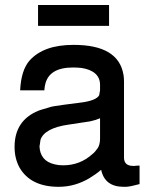

<svg xmlns="http://www.w3.org/2000/svg" viewBox="-20 -716 596 759"><path d="M531.7 -61.5V11.7Q496.6 21.5 478.5 22.5H468.8Q394.5 22.5 379.9 -44.4V-44.9Q368.7 -35.2 357.4 -27.3Q346.2 -19.5 335 -12.7H335.4Q307.1 4.4 276.4 13.4Q245.6 22.5 211.9 22.5Q101.1 22.5 57.1 -53.7Q47.4 -71.8 42.5 -91.8Q37.6 -111.8 37.6 -135.3Q37.6 -239.7 131.8 -278.3L143.1 -282.2L176.3 -292Q178.7 -293 181.6 -293.7Q184.6 -294.4 187.5 -294.9L195.3 -296.4Q210 -298.8 235.1 -302.2Q260.3 -305.7 296.4 -310.1Q361.3 -317.9 372.6 -340.3V-342.8L375.5 -358.9V-380.4Q375.5 -408.2 356.7 -425Q337.9 -441.9 302.7 -447.3Q294.9 -448.2 285.9 -448.7Q276.9 -449.2 268.6 -449.2Q173.8 -449.2 158.7 -382.3Q157.7 -377.4 156.7 -372.1Q155.8 -366.7 155.3 -358.9H59.6Q63.5 -439 97.2 -477.1Q125 -507.8 168 -523.2Q210.9 -538.6 271.5 -538.6Q449.2 -538.6 468.3 -419.4V-419.9Q469.2 -414.1 469.7 -407.5Q470.2 -400.9 470.2 -392.6V-92.8Q470.2 -60.1 506.8 -60.1H508.8Q510.7 -60.1 513.2 -60.3Q515.6 -60.5 519 -61ZM375.5 -248.5Q367.2 -245.1 357.7 -241.9Q348.1 -238.8 336.4 -236.3L252.9 -223.6Q154.8 -210 139.6 -162.1L140.1 -163.1Q139.2 -156.2 138.2 -150.1Q137.2 -144 136.2 -137.2Q137.2 -109.4 151.9 -91.3Q166.5 -73.2 195.8 -66.4Q210.4 -62.5 229.5 -62.5Q296.4 -62.5 345.2 -106.9Q351.6 -111.8 356.2 -117.4Q360.8 -123 364.7 -128.4V-127.9Q375.5 -143.1 375.5 -167.5ZM411.1 -696.3V-613.8H130.4V-696.3Z"/></svg>

Font: SolaimanLipi
Style: Bold
Weight: 700
Designer: Solaiman Karim
Foundry: Al Mamun Sumon
Version: Version 2.000